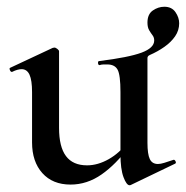

<svg xmlns="http://www.w3.org/2000/svg" viewBox="-20 -536 551 569"><path d="M368 12Q366 13 364 13Q355 13 346 -11Q337 -35 337 -79V-263Q337 -314 328.5 -329.5Q320 -345 298 -345Q293 -345 287 -345Q281 -345 275 -343Q271 -343 270.5 -349Q270 -355 274 -355Q362 -366 399.5 -380Q437 -394 437 -416Q437 -425 432 -431.5Q427 -438 422 -446.5Q417 -455 417 -469Q417 -494 433 -505Q449 -516 467 -516Q489 -516 500 -500Q511 -484 511 -467Q511 -446 499 -428.5Q487 -411 467 -397Q447 -383 424 -373Q417 -370 417 -364V-113Q417 -79 424 -64.5Q431 -50 448 -50Q456 -50 467 -53.5Q478 -57 493 -62Q497 -64 500 -58.5Q503 -53 499 -51ZM155 -384V-157Q155 -101 175.5 -73.5Q196 -46 238 -46Q270 -46 302.5 -64.5Q335 -83 356 -113L362 -101Q324 -49 281 -19Q238 11 189 11Q136 11 105.5 -23Q75 -57 75 -114V-263Q75 -298 67.5 -314.5Q60 -331 44 -331Q32 -331 16 -323Q12 -322 9.5 -328Q7 -334 10 -335L136 -394Q139 -395 141 -395Q145 -395 150 -391Q155 -387 155 -384Z"/></svg>

Font: Cormorant SemiBold
Style: Regular
Weight: 600
Designer: Christian Thalmann (Catharsis Fonts)
Foundry: Catharsis Fonts
Version: Version 4.000